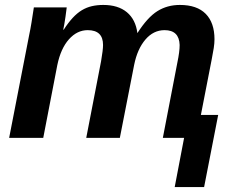

<svg xmlns="http://www.w3.org/2000/svg" viewBox="-20 -558 929 777"><path d="M646 -436Q601 -436 568.5 -398Q536 -360 523 -296L465 0H329L389 -310Q397 -356 397 -376Q397 -436 335 -436Q292 -436 259 -399Q226 -362 212 -295L155 0H17L98 -416Q103 -439 107.5 -467Q112 -495 117 -528H250Q250 -526 248.5 -516.5Q247 -507 245 -490Q240 -456 236 -438H238Q256 -466 274 -485.5Q292 -505 311 -516.5Q330 -528 351.5 -533Q373 -538 398 -538Q458 -538 493.5 -508.5Q529 -479 536 -424Q577 -488 617 -513Q657 -538 708 -538Q777 -538 812.5 -502Q848 -466 848 -399Q848 -383 845 -363.5Q842 -344 837 -319L793 -93H863L806 199H687L725 0H639L698 -306Q707 -349 707 -376Q705 -436 646 -436Z"/></svg>

Font: Libra Sans Modern
Style: Bold Italic
Weight: 700
Italic angle: -12°
Foundry: Stefan Peev, Context Ltd
Version: Version 1.000